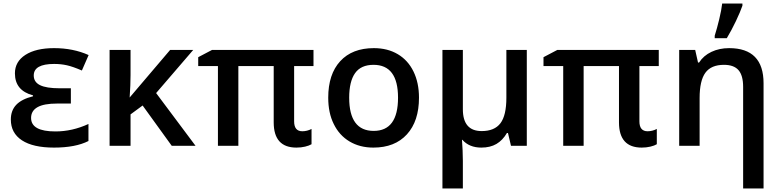

<svg xmlns="http://www.w3.org/2000/svg" viewBox="-20 -821 4397 1081"><path d="M170 -396Q170 -461 285 -461Q323 -461 356.5 -453.5Q390 -446 441 -424L479 -511Q392 -550 284 -550Q182 -550 123 -512Q64 -474 64 -408Q64 -311 166 -284V-279Q102 -263 71.5 -231Q41 -199 41 -148Q41 -72 103.5 -31Q166 10 284 10Q405 10 478 -27V-123Q387 -81 292 -81Q155 -81 155 -157Q155 -197 191 -217.5Q227 -238 302 -238H379V-324H315Q241 -324 205.5 -341.5Q170 -359 170 -396Z M715 -399V-540H597V0H715V-177L783 -227L947 0H1081L859 -297L1068 -540H938L710 -272Q715 -344 715 -399Z M1636 -138V-449H1745V-540H1174L1096 -499V-449H1207V0H1322V-449H1521V-132Q1521 10 1649 10Q1675 10 1698 4.5Q1721 -1 1734 -9V-95Q1709 -82 1682 -82Q1636 -82 1636 -138Z M2085 -550Q1963 -550 1895.5 -476.5Q1828 -403 1828 -271Q1828 -185 1859 -123Q1890 -59 1948 -24.5Q2006 10 2082 10Q2203 10 2271 -64.5Q2339 -139 2339 -271Q2339 -355 2308 -418.5Q2277 -482 2219.5 -516Q2162 -550 2085 -550ZM2083 -456Q2221 -456 2221 -271Q2221 -84 2084 -84Q1946 -84 1946 -271Q1946 -362 1979 -409Q2012 -456 2083 -456Z M2471 -540V240H2586V84Q2586 58 2584.5 23.5Q2583 -11 2581 -34H2583Q2622 10 2690 10Q2740 10 2775 -10.5Q2810 -31 2834 -72H2840L2857 0H2946V-540H2831V-271Q2831 -171 2797.5 -127Q2764 -83 2692 -83Q2586 -83 2586 -206V-540Z M3580 -138V-449H3689V-540H3118L3040 -499V-449H3151V0H3266V-449H3465V-132Q3465 10 3593 10Q3619 10 3642 4.5Q3665 -1 3678 -9V-95Q3653 -82 3626 -82Q3580 -82 3580 -138Z M4072 -606Q4098 -649 4123 -701.5Q4148 -754 4160 -789V-801H4046Q4042 -765 4029.5 -713Q4017 -661 4004 -620V-606ZM4085 -550Q4030 -550 3985.5 -529Q3941 -508 3916 -469H3910L3894 -540H3804V0H3919V-269Q3919 -367 3951.5 -411.5Q3984 -456 4056 -456Q4112 -456 4138 -426Q4164 -396 4164 -332V240H4279V-352Q4279 -550 4085 -550Z"/></svg>

Font: OpenSansMMV
Style: Semibold
Weight: 600
Designer: Steve Matteson
Foundry: Ascender Corporation
Version: Version 6.000